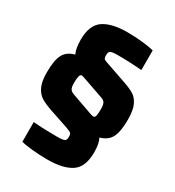

<svg xmlns="http://www.w3.org/2000/svg" viewBox="-203 -816 1010 1106"><g transform="rotate(30 301.5 -263.0)"><path d="M108 153V22Q178 28 266 28Q292 28 304.5 25.5Q317 23 321.5 16.5Q326 10 326 -4Q326 -23 320 -29Q314 -35 286 -45L167 -85Q117 -102 90 -118.5Q63 -135 46.5 -169Q30 -203 30 -264Q30 -344 50 -382.5Q70 -421 121 -434Q105 -467 105 -524Q105 -622 159.5 -659Q214 -696 317 -696Q371 -696 420 -690.5Q469 -685 495 -678V-547Q416 -554 336 -554Q298 -554 287 -548Q276 -542 276 -521Q276 -507 278.5 -501Q281 -495 289.5 -491Q298 -487 320 -480L438 -439Q486 -423 512.5 -407Q539 -391 555 -357Q571 -323 571 -261Q571 -181 551 -142.5Q531 -104 480 -90Q497 -59 497 -1Q497 97 442.5 133.5Q388 170 285 170Q231 170 182 165Q133 160 108 153ZM233 -230 362 -184Q381 -177 389 -177Q399 -177 402.5 -191Q406 -205 406 -237Q406 -263 399.5 -275.5Q393 -288 376 -294L244 -340Q219 -349 214 -349Q204 -349 200 -334.5Q196 -320 196 -288Q196 -261 203.5 -249Q211 -237 233 -230Z"/></g></svg>

Font: Saira Semi Condensed ExtraBold
Style: Regular
Weight: 800
Width: 4
Designer: Hector Gatti with collaboration of the Omnibus-Type team
Foundry: Omnibus-Type
Version: Version 1.001; ttfautohint (v1.8)